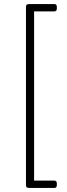

<svg xmlns="http://www.w3.org/2000/svg" viewBox="-20 -788 331 946"><path d="M124 138Q108 138 108 126V-756Q108 -768 124 -768H248Q260 -768 260 -754V-746Q260 -732 248 -732H148V102H248Q260 102 260 116V124Q260 138 248 138Z"/></svg>

Font: Asap Thin
Style: Regular
Weight: 250
Designer: Pablo Cosgaya
Foundry: Omnibus-Type
Version: Version 3.001